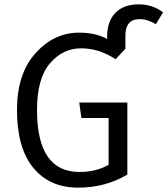

<svg xmlns="http://www.w3.org/2000/svg" viewBox="-20 -850 769 882"><path d="M617 -830Q682 -830 729 -793L696 -739Q658 -762 621 -762Q556 -762 556 -686V-626L511 -578Q435 -628 353 -628Q268 -628 209 -558.5Q150 -489 150 -345Q150 -60 345 -60Q422 -60 479 -93V-308H354L344 -379H565V-48Q464 12 339 12Q208 12 133 -79Q58 -170 58 -345Q58 -511 143 -605.5Q228 -700 343 -700Q420 -700 472 -671V-679Q472 -752 510 -791Q548 -830 617 -830Z"/></svg>

Font: FiraGO Book
Style: Regular
Weight: 350
Designer: bBox Type
Foundry: bBox Type GmbH
Version: Version 1.001;PS 001.001;hotconv 1.0.88;makeotf.lib2.5.64775